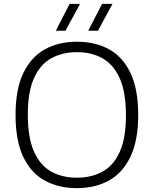

<svg xmlns="http://www.w3.org/2000/svg" viewBox="-20 -965 796 994"><path d="M378 9Q283 9 211.5 -30.2Q140 -69.5 100.2 -153.2Q60.5 -237 60.5 -370Q60.5 -503 100.8 -586.8Q141 -670.5 212.5 -709.8Q284 -749 378 -749Q473 -749 544.5 -709.8Q616 -670.5 655.8 -586.5Q695.5 -502.5 695.5 -370Q695.5 -237.5 655.2 -153.5Q615 -69.5 543.5 -30.2Q472 9 378 9ZM378 -45Q454 -45 511.2 -76.8Q568.5 -108.5 600.2 -179.5Q632 -250.5 632 -367.5Q632 -487.5 600 -559.2Q568 -631 511 -663Q454 -695 378 -695Q302.5 -695 245.2 -663.2Q188 -631.5 156 -560.5Q124 -489.5 124 -372.5Q124 -252.5 155.8 -180.8Q187.5 -109 244.8 -77Q302 -45 378 -45ZM437 -806 508.5 -945H562.5L487 -806ZM269 -806 340.5 -945H394.5L319 -806Z"/></svg>

Font: Encode Sans SC SemiExpanded Light
Style: Regular
Weight: 300
Width: 6
Designer: Multiple Designers
Foundry: Impallari Type
Version: Version 3.002